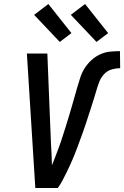

<svg xmlns="http://www.w3.org/2000/svg" viewBox="-20 -937 619 957"><path d="M268 0H156L114 -670H216L234 -223Q236 -195 237 -167.5Q238 -140 239 -112L238 -111Q248 -135 257 -159Q266 -183 275 -207Q284 -231 291.5 -255.5Q299 -280 307 -304Q315 -328 322 -352.5Q329 -377 336.5 -401.5Q344 -426 350.5 -450.5Q357 -475 364.5 -499.5Q372 -524 379.5 -548.5Q387 -573 401 -595.5Q415 -618 435 -636.5Q455 -655 479 -666Q503 -677 528 -679.5Q553 -682 578 -682L579 -597Q558 -597 536 -590.5Q514 -584 498.5 -567Q483 -550 475 -529.5Q467 -509 461 -488Q455 -467 448.5 -446.5Q442 -426 435.5 -405.5Q429 -385 422 -364Q415 -343 408.5 -322.5Q402 -302 394.5 -281.5Q387 -261 379.5 -240.5Q372 -220 364.5 -199.5Q357 -179 348.5 -158.5Q340 -138 331 -118Q322 -98 312 -78Q302 -58 292 -38.5Q282 -19 268 0ZM461 -728 333 -863 404 -917 519 -772ZM278 -728 150 -863 221 -917 336 -772Z"/></svg>

Font: Lode Dark
Style: Bold Italic
Weight: 700
Italic angle: -11°
Monospace: yes
Designer: Belleve Invis
Foundry: Belleve Invis
Version: Version 29.2.0; ttfautohint (v1.8.3)